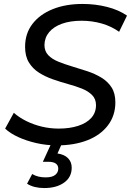

<svg xmlns="http://www.w3.org/2000/svg" viewBox="-20 -728 663 972"><path d="M268 8Q215 8 164.5 -3.5Q114 -15 72.5 -34Q31 -53 6 -77L50 -157Q77 -133 113.5 -115Q150 -97 191.5 -87Q233 -77 277 -77Q333 -77 376 -91Q419 -105 442.5 -131.5Q466 -158 466 -196Q466 -227 446 -247Q426 -267 394.5 -279.5Q363 -292 324.5 -302.5Q286 -313 247.5 -326.5Q209 -340 177.5 -360Q146 -380 126.5 -411.5Q107 -443 107 -491Q107 -558 144 -606.5Q181 -655 246.5 -681.5Q312 -708 398 -708Q463 -708 522 -693Q581 -678 623 -649L583 -567Q544 -595 495 -609Q446 -623 393 -623Q336 -623 294 -608Q252 -593 229 -565.5Q206 -538 205 -501Q205 -469 224 -449Q243 -429 275 -416Q307 -403 345.5 -391.5Q384 -380 422 -367.5Q460 -355 492.5 -335.5Q525 -316 544.5 -286Q564 -256 564 -210Q564 -143 526.5 -93.5Q489 -44 422.5 -18Q356 8 268 8ZM204 224Q178 224 156 218.5Q134 213 117 202L143 153Q158 162 175 166Q192 170 211 170Q244 170 259.5 157.5Q275 145 275 126Q275 109 262.5 100Q250 91 224 91H197L242 -7H296L271 49Q306 54 324.5 73Q343 92 343 121Q343 169 304.5 196.5Q266 224 204 224Z"/></svg>

Font: Montserrat Thin Medium
Style: Italic
Weight: 500
Italic angle: -11.3°
Version: Version 9.000